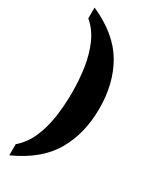

<svg xmlns="http://www.w3.org/2000/svg" viewBox="-232 -833 831 1032"><g transform="rotate(30 183.5 -316.5)"><path d="M26 73Q74 32 101 -29Q128 -90 139 -164.5Q150 -239 150 -318Q150 -397 139 -470.5Q128 -544 101 -605.5Q74 -667 26 -708V-775Q184 -705 252 -589.5Q320 -474 320 -318Q320 -161 252 -45Q184 71 26 142Z"/></g></svg>

Font: Noto Serif Armenian ExtraCondensed Black
Style: Regular
Weight: 900
Width: 2
Designer: Monotype Design Team
Foundry: Monotype Imaging Inc.
Version: Version 2.008; ttfautohint (v1.8.4.7-5d5b)